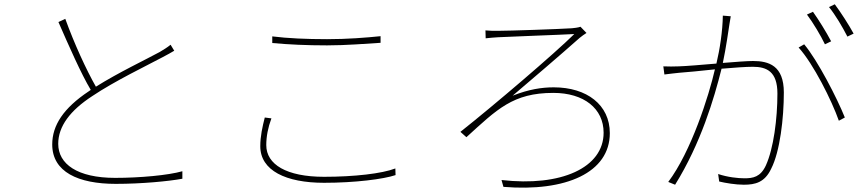

<svg xmlns="http://www.w3.org/2000/svg" viewBox="-20 -847 4040 897"><path d="M285 -759 253 -744C302 -632 359 -502 404 -427C400 -424 397 -422 394 -420C277 -342 224 -262 224 -172C224 -44 345 12 521 12C641 12 767 0 832 -12V-47C765 -28 633 -16 518 -16C341 -16 252 -81 252 -175C252 -257 308 -331 411 -398C515 -468 667 -541 740 -580C762 -592 780 -601 794 -610L777 -638C761 -625 746 -616 726 -604C664 -570 533 -508 428 -442C383 -521 327 -643 285 -759Z M1252 -677V-646C1328 -639 1412 -635 1508 -635C1597 -635 1692 -643 1758 -647V-678C1690 -671 1602 -664 1508 -664C1413 -664 1322 -668 1252 -677ZM1248 -294 1217 -298C1206 -255 1196 -210 1196 -164C1196 -50 1316 7 1494 7C1638 7 1772 -10 1828 -29L1827 -60C1765 -36 1635 -21 1494 -21C1318 -21 1224 -79 1224 -169C1224 -209 1232 -251 1248 -294Z M2248 -705 2249 -668C2268 -670 2288 -672 2307 -673C2359 -676 2594 -684 2663 -688C2571 -597 2290 -357 2131 -231L2159 -206C2302 -336 2376 -413 2565 -413C2708 -413 2800 -340 2800 -227C2800 -63 2601 26 2323 -6L2332 26C2625 50 2829 -41 2829 -225C2829 -357 2722 -439 2567 -439C2512 -439 2451 -430 2375 -400C2455 -468 2597 -589 2688 -670C2695 -676 2713 -689 2720 -693L2692 -722C2681 -718 2663 -716 2652 -715C2592 -711 2358 -703 2306 -703C2285 -703 2267 -703 2248 -705Z M3394 -771 3357 -774C3356 -702 3343 -617 3327 -550C3257 -544 3185 -538 3151 -537C3124 -536 3106 -536 3079 -537L3084 -499C3105 -502 3136 -505 3153 -507C3186 -509 3253 -516 3320 -523C3292 -400 3209 -139 3102 3L3134 16C3254 -177 3316 -386 3351 -526C3409 -531 3465 -535 3497 -535C3562 -535 3612 -513 3612 -410C3612 -292 3594 -153 3558 -74C3533 -20 3498 -14 3458 -14C3428 -14 3380 -19 3335 -34L3340 1C3369 8 3417 16 3455 16C3509 16 3553 5 3583 -59C3624 -139 3642 -295 3642 -415C3642 -541 3571 -562 3498 -562C3472 -562 3417 -558 3357 -553C3372 -623 3384 -710 3388 -735C3390 -749 3392 -760 3394 -771ZM3737 -640 3711 -625C3780 -549 3866 -377 3899 -283L3927 -298C3891 -388 3800 -565 3737 -640ZM3778 -792 3750 -779C3778 -742 3815 -680 3834 -640L3863 -654C3840 -698 3803 -757 3778 -792ZM3880 -827 3853 -814C3883 -777 3916 -721 3939 -676L3968 -690C3947 -729 3907 -791 3880 -827Z"/></svg>

Font: Source Han Sans JP ExtraLight
Style: Regular
Weight: 250
Designer: Ryoko NISHIZUKA 西塚涼子 (kana, bopomofo & ideographs); Paul D. Hunt (Latin, Greek & Cyrillic); Sandoll Communications 산돌커뮤니
Foundry: Adobe
Version: Version 2.001;hotconv 1.0.107;makeotfexe 2.5.65593